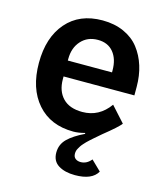

<svg xmlns="http://www.w3.org/2000/svg" viewBox="-111 -618 781 912"><g transform="rotate(15 279.0 -162.0)"><path d="M342.8 210Q293 210 261.5 190.4Q230 170.9 230 128.9Q230 88.9 258.3 61Q286.6 33.2 339.8 7.8L337.9 3.9Q307.1 12.2 282.2 12.2Q169.4 12.2 104.7 -61.8Q40 -135.7 40 -261.2Q40 -386.7 104 -460.4Q168 -534.2 280.8 -534.2Q339.8 -534.2 386 -513.4Q432.1 -492.7 460.4 -456.3Q488.8 -419.9 503.4 -373Q518.1 -326.2 518.1 -271V-229H169.9V-215.8Q169.9 -157.2 202.9 -123Q235.8 -88.9 298.8 -88.9Q381.3 -88.9 432.1 -160.2L500 -85Q485.8 -65.4 418 -11.2Q413.1 -6.8 401.1 3.4Q389.2 13.7 384 18.1Q378.9 22.5 368.9 31.5Q358.9 40.5 354.2 45.4Q349.6 50.3 342.3 58.3Q335 66.4 331.5 72Q328.1 77.6 324 84.7Q319.8 91.8 318.4 98.1Q316.9 104.5 316.9 110.8Q316.9 127 327.1 135Q337.4 143.1 353 143.1Q382.8 143.1 404.8 116.2L453.1 163.1Q426.8 210 342.8 210ZM169.9 -307.1H387.2V-316.9Q387.2 -372.6 359.9 -405.8Q332.5 -439 283.2 -439Q232.4 -439 201.2 -404.5Q169.9 -370.1 169.9 -314.9Z"/></g></svg>

Font: Anuphan SemiBold
Style: Bold
Weight: 600
Designer: Mike Abbink, Paul van der Laan, Pieter van Rosmalen, Mint Tantisuwanna
Foundry: Bold Monday; Cadson Demak
Version: Version 3.002;hotconv 1.0.109;makeotfexe 2.5.65596